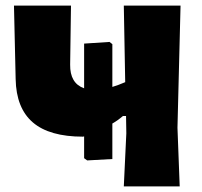

<svg xmlns="http://www.w3.org/2000/svg" viewBox="-20 -667 724 687"><path d="M615 -210 623 0H423L432 -190L431 -252H420Q400 -235 382 -225V-98L292 -93L281 -101V-179L277 -178Q157 -178 97.5 -229Q38 -280 36 -384L30 -647H234L231 -436Q230 -369 281 -351V-511L372 -517L382 -509V-356Q400 -361 428 -373L423 -647H626Z"/></svg>

Font: Luna Sans Black
Style: Regular
Weight: 900
Designer: Juan Pablo del Peral
Foundry: Huerta Tipografica
Version: Version 2.001; ttfautohint (v1.5)